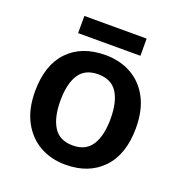

<svg xmlns="http://www.w3.org/2000/svg" viewBox="-127 -804 872 924"><g transform="rotate(20 308.5 -342.0)"><path d="M567 -272Q567 -137 497 -63.5Q427 10 307 10Q233 10 175 -23Q117 -56 83.5 -119Q50 -182 50 -272Q50 -407 119.5 -479.5Q189 -552 310 -552Q385 -552 443 -519.5Q501 -487 534 -424.5Q567 -362 567 -272ZM180 -272Q180 -186 210.5 -137.5Q241 -89 309 -89Q376 -89 406.5 -137.5Q437 -186 437 -272Q437 -358 406.5 -405.5Q376 -453 308 -453Q241 -453 210.5 -405.5Q180 -358 180 -272ZM468 -694V-606H149V-694Z"/></g></svg>

Font: Noto Sans Canadian Aboriginal SemiBold
Style: Regular
Weight: 600
Designer: Monotype Design Team, Typotheque's Kevin King
Foundry: Monotype Imaging Inc.
Version: Version 2.004; ttfautohint (v1.8.4.7-5d5b)